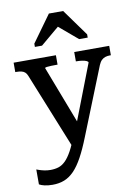

<svg xmlns="http://www.w3.org/2000/svg" viewBox="-108 -864 835 1167"><g transform="rotate(-10 309.5 -280.5)"><path d="M355 -62 332 -11 281 32 89 -444Q83 -459 74 -466.5Q65 -474 52 -477Q39 -480 21 -480H15V-538H276V-480H270Q253 -480 236.5 -479.5Q220 -479 209 -477.5Q198 -476 198 -472ZM363 -18Q335 53 308.5 101.5Q282 150 254 179Q226 208 193.5 221Q161 234 120 234Q92 234 70.5 229Q49 224 38 217V125Q41 126 53.5 130.5Q66 135 84.5 139Q103 143 123 143Q150 143 172.5 136Q195 129 215.5 109Q236 89 256.5 51.5Q277 14 299 -46L315 -74L464 -460Q464 -466 454 -470.5Q444 -475 428 -477.5Q412 -480 394 -480H389V-538H605V-480H599Q584 -480 571 -476Q558 -472 547.5 -462Q537 -452 529 -433ZM366 -795H278L159 -630V-610H203L355 -738L282 -737L432 -610H485V-630Z"/></g></svg>

Font: Roboto Serif SemiCondensed Medium
Style: Regular
Weight: 500
Width: 4
Designer: Greg Gazdowicz
Foundry: Commercial Type
Version: Version 1.007